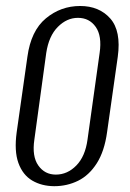

<svg xmlns="http://www.w3.org/2000/svg" viewBox="-20 -619 441 651"><path d="M163.7 12.3Q121.1 12 89.1 -6.9Q57.1 -25.9 42.4 -66.4Q27.8 -106.9 36.6 -170.9L72.9 -426.4Q84.9 -514.7 135.5 -556.7Q186.1 -598.7 251.7 -598.7Q316.2 -598.7 353.8 -556.4Q391.3 -514 379.3 -426.4L343.1 -171.2Q334.2 -106.2 308.2 -65.4Q282.2 -24.6 244.8 -6.1Q207.4 12.3 163.7 12.3ZM169.3 -27Q208.6 -27 238.8 -57.9Q269 -88.7 276.7 -145.6L317.8 -439.5Q326.2 -497.1 304.5 -527.8Q282.9 -558.5 244.2 -558.5Q206.6 -558.5 176.1 -527.8Q145.5 -497.1 136.8 -439.5L96.5 -145.6Q88.1 -88.7 109.9 -57.9Q131.7 -27 169.3 -27Z"/></svg>

Font: Alumni Sans SC Thin
Style: Italic
Weight: 100
Italic angle: -8°
Designer: Robert E. Leuschke
Foundry: Robert E. Leuschke
Version: Version 1.016